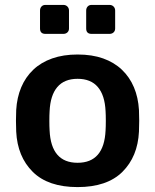

<svg xmlns="http://www.w3.org/2000/svg" viewBox="-20 -752 632 782"><path d="M353 -614Q331 -614 331 -636V-709Q331 -719 337 -725.5Q343 -732 353 -732H426Q436 -732 442.5 -725.5Q449 -719 449 -709V-636Q449 -626 442.5 -620Q436 -614 426 -614ZM165 -614Q143 -614 143 -636V-709Q143 -719 149 -725.5Q155 -732 165 -732H238Q248 -732 254.5 -725.5Q261 -719 261 -709V-636Q261 -626 254.5 -620Q248 -614 238 -614ZM296 10Q176 10 113.5 -52Q51 -114 46 -216Q45 -234 45 -260Q45 -286 46 -304Q49 -355 66.5 -396.5Q84 -438 115.5 -468Q147 -498 192.5 -514Q238 -530 296 -530Q355 -530 400 -514Q445 -498 476.5 -468Q508 -438 525.5 -396.5Q543 -355 546 -304Q547 -286 547 -260Q547 -234 546 -216Q541 -114 478.5 -52Q416 10 296 10ZM296 -89Q404 -89 410 -221Q411 -236 411 -260Q411 -284 410 -299Q407 -364 378.5 -397.5Q350 -431 296 -431Q242 -431 213.5 -397.5Q185 -364 182 -299Q181 -284 181 -260Q181 -236 182 -221Q188 -89 296 -89Z"/></svg>

Font: Fz Rubik Med
Style: Regular
Weight: 500
Designer: Hubert and Fischer
Foundry: Hubert and Fischer
Version: Vit hóa bi FontZin.com